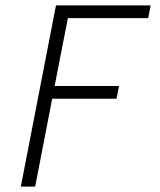

<svg xmlns="http://www.w3.org/2000/svg" viewBox="-20 -690 590 710"><path d="M57 0 187 -670H537L528 -623H231L182 -372H420L411 -325H173L110 0Z"/></svg>

Font: Lode Dark
Style: Italic
Weight: 400
Italic angle: -11°
Monospace: yes
Designer: Belleve Invis
Foundry: Belleve Invis
Version: Version 29.2.0; ttfautohint (v1.8.3)